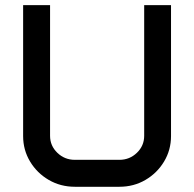

<svg xmlns="http://www.w3.org/2000/svg" viewBox="-20 -714 742 734"><path d="M68.4 -694.3H171.4V-194.8Q171.4 -156.7 199.2 -129.9Q227.1 -103 266.1 -103H436.5Q475.6 -103 503.4 -129.9Q531.2 -156.7 531.2 -194.8V-694.3H633.8V-193.8Q633.8 -140.6 607.2 -96.4Q580.6 -52.2 535.9 -26.1Q491.2 0 436.5 0H266.1Q211.4 0 166.5 -26.1Q121.6 -52.2 95 -96.4Q68.4 -140.6 68.4 -193.8Z"/></svg>

Font: Anta
Style: Regular
Weight: 400
Designer: Sergej Lebedev
Foundry: Sergej Lebedev
Version: Version 1.000; ttfautohint (v1.8.4.7-5d5b)